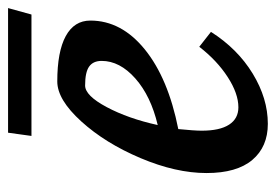

<svg xmlns="http://www.w3.org/2000/svg" viewBox="-124 -548 684 476"><g transform="rotate(-90 218.0 -310.0)"><path d="M27 -140Q27 -216 64 -303.5Q101 -391 155 -450.5Q209 -510 254 -510Q328 -510 366.5 -489Q405 -468 405 -428Q405 -351 333.5 -293Q262 -235 136 -210Q132 -170 132 -152Q132 -107 147 -84Q162 -61 190 -61Q224 -61 265 -87.5Q306 -114 340 -158L377 -129Q335 -63 273.5 -25.5Q212 12 149 12Q92 12 59.5 -26.5Q27 -65 27 -140ZM305 -400Q305 -421 291 -431Q277 -441 244 -441Q219 -441 190.5 -387.5Q162 -334 146 -261Q218 -278 261.5 -316.5Q305 -355 305 -400ZM127 -632H436L420 -574H119Z"/></g></svg>

Font: Andada Pro SemiBold
Style: Italic
Weight: 600
Italic angle: -6.99998°
Designer: Carolina Giovagnoli
Foundry: Huerta Tipografica
Version: Version 3.005